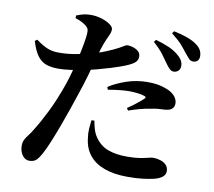

<svg xmlns="http://www.w3.org/2000/svg" viewBox="-89 -905 1179 1058"><g transform="rotate(10 500.0 -375.5)"><path d="M792 -610.6Q778.2 -631.1 758 -657.7Q737.8 -684.3 703.2 -714.5L713.1 -727.7Q755.2 -715.8 789.2 -700.9Q823.2 -685.9 846.1 -664.5Q862.4 -650.2 868.9 -636.2Q875.3 -622.2 874.6 -607.9Q874.6 -592.5 864.2 -582.3Q853.8 -572.1 837.3 -572.1Q824.8 -572.8 814.6 -582.9Q804.4 -593.1 792 -610.6ZM884.6 -686.4Q871.2 -704.2 852.2 -726.1Q833.1 -748 793.8 -778.5L802.5 -791.6Q845.6 -782.9 879 -770.7Q912.4 -758.5 933.1 -742.8Q952.4 -728.7 960.1 -713.3Q967.9 -698 967.9 -680.8Q967.9 -664.7 959 -655.1Q950.1 -645.6 934.5 -645.6Q920.1 -645.6 909.7 -656.7Q899.4 -667.7 884.6 -686.4ZM255.4 -768.4 255.9 -783.5Q276.5 -792 296.6 -796.7Q316.8 -801.3 338.2 -800.8Q368.7 -800.5 397.4 -791.5Q426 -782.4 444.9 -768.9Q463.7 -755.4 463.7 -741.5Q463.7 -728.6 457.8 -714.8Q451.8 -701.1 442 -679.6Q432.2 -658.1 420.1 -619.8Q414.1 -599.2 403 -558.3Q391.9 -517.5 377.7 -467.7Q363.5 -417.9 347.1 -370.2Q333.2 -327.9 315.5 -276.1Q297.8 -224.3 278.6 -172.6Q259.4 -120.9 241.3 -76.9Q223.1 -32.9 208.3 -5.4Q194.9 20 181 34.8Q167 49.7 139.2 49.7Q116.6 49.7 100.9 27.7Q85.2 5.7 85.2 -24.3Q85.2 -45.2 92.4 -59.1Q99.6 -73 111.7 -88.2Q123.9 -103.5 137.6 -127.1Q165.8 -171.6 200 -240.4Q234.2 -309.2 267.4 -404.3Q278.5 -437 289.4 -477.8Q300.4 -518.5 309.7 -560.1Q319 -601.8 325.2 -637.1Q331.3 -672.4 332.9 -693.6Q334.2 -712.5 330.5 -721.2Q326.8 -730 314.3 -740.1Q302.6 -748.7 288.2 -755.8Q273.8 -762.8 255.4 -768.4ZM68.4 -614.9Q106.9 -586.9 133.2 -576.5Q159.4 -566.1 190.9 -565.4Q235.1 -564.7 279.2 -571.8Q323.2 -579 353.8 -586.8Q411.3 -601 450.9 -617.2Q490.5 -633.3 519.6 -648.8Q534.8 -657.4 546.1 -664.3Q557.5 -671.2 564.2 -671.2Q577.1 -671.2 594.3 -666.1Q611.5 -661.1 624.6 -649.8Q637.6 -638.5 637.6 -618.9Q637.6 -597.6 617.6 -582.6Q597.6 -567.6 543.4 -548.4Q526.1 -541.9 493.6 -532Q461.1 -522 422.7 -511.8Q384.4 -501.6 347.3 -494.1Q317.7 -488.5 278.6 -483.1Q239.4 -477.7 210.1 -477.7Q172.5 -477.7 143.7 -486.9Q115 -496.2 93.6 -523.9Q72.2 -551.7 56 -606ZM499 -410.9 493.5 -425.5Q532.9 -451.5 589.6 -471.1Q646.4 -490.6 707.5 -490.6Q756.7 -490.6 788.7 -481.3Q820.6 -472 836.7 -462.5Q859.7 -448.9 869.5 -432.6Q879.2 -416.4 879.2 -400.2Q879.2 -379.8 864.5 -368.5Q849.7 -357.2 816.5 -356.7Q803.3 -356.4 787.4 -355Q771.5 -353.5 751.5 -349.1Q718.6 -344.2 687.1 -335.5Q655.6 -326.7 628.9 -317.1L620 -329.8Q635.1 -339.6 653.5 -353.4Q671.9 -367.2 687.5 -380.3Q703.1 -393.4 707.9 -398.7Q716.3 -408 703.2 -412.2Q687.9 -417.8 663.6 -420.6Q639.4 -423.5 617.1 -423.5Q593.3 -423.5 563.2 -420.1Q533.2 -416.7 499 -410.9ZM455.8 -230.5 439.4 -229.4Q436.6 -208.7 434.7 -181.9Q432.8 -155.1 437.1 -130.7Q442.5 -74.9 473.1 -36.1Q503.6 2.7 558 22.8Q612.4 42.9 688.6 42.9Q739.1 42.9 773.7 38.5Q808.3 34.1 831.8 28.7Q862.5 21.8 879.7 8.6Q896.9 -4.6 896.9 -24.2Q896.9 -46.1 883.9 -59.5Q870.9 -72.9 850.8 -79Q830.8 -85.2 810.8 -85.2Q801.4 -85.2 784 -80.5Q766.6 -75.9 737.9 -71Q709.2 -66.2 665 -66.2Q604.8 -66.2 560.7 -82.3Q516.5 -98.3 487.1 -140.5Q472.4 -162.1 465.5 -187Q458.6 -211.9 455.8 -230.5Z"/></g></svg>

Font: Early Summer Mincho VF
Style: Regular
Weight: 250
Designer: GuiWonder
Version: Version 1.002